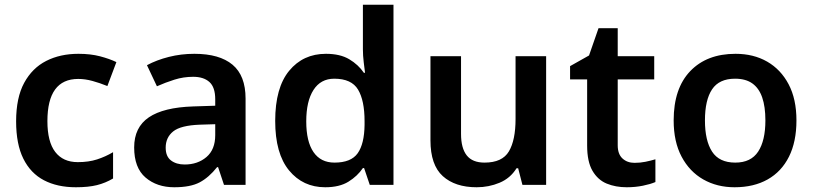

<svg xmlns="http://www.w3.org/2000/svg" viewBox="-20 -780 3428 810"><path d="M300 10Q222 10 165.5 -19.5Q109 -49 78.5 -110.5Q48 -172 48 -268Q48 -368 82 -430.5Q116 -493 175 -523Q234 -553 311 -553Q362 -553 402 -542.5Q442 -532 471 -518L433 -417Q401 -430 370 -438.5Q339 -447 310 -447Q245 -447 212.5 -402.5Q180 -358 180 -269Q180 -182 213 -139Q246 -96 308 -96Q354 -96 389.5 -107.5Q425 -119 457 -138V-27Q425 -8 389 1Q353 10 300 10Z M800 -553Q906 -553 961 -507Q1016 -461 1016 -364V0H925L900 -75H896Q861 -31 822 -10.5Q783 10 715 10Q642 10 594 -31Q546 -72 546 -158Q546 -243 608 -285Q670 -327 795 -331L888 -334V-361Q888 -412 863.5 -434Q839 -456 795 -456Q754 -456 716 -444Q678 -432 642 -416L600 -505Q641 -527 692.5 -540Q744 -553 800 -553ZM823 -254Q742 -251 710.5 -225.5Q679 -200 679 -157Q679 -120 701.5 -103Q724 -86 759 -86Q814 -86 851 -117.5Q888 -149 888 -210V-256Z M1352 10Q1258 10 1199.5 -61Q1141 -132 1141 -270Q1141 -410 1200 -481.5Q1259 -553 1355 -553Q1415 -553 1453.5 -530Q1492 -507 1515 -473H1520Q1518 -488 1514.5 -517Q1511 -546 1511 -572V-760H1640V0H1540L1516 -71H1511Q1488 -37 1450 -13.5Q1412 10 1352 10ZM1391 -94Q1461 -94 1489 -133.5Q1517 -173 1518 -253V-269Q1518 -356 1490.5 -402Q1463 -448 1390 -448Q1333 -448 1302.5 -400.5Q1272 -353 1272 -268Q1272 -183 1302.5 -138.5Q1333 -94 1391 -94Z M2284 -543V0H2184L2166 -70H2159Q2133 -28 2087.5 -9Q2042 10 1991 10Q1900 10 1848 -37Q1796 -84 1796 -188V-543H1925V-215Q1925 -155 1949 -124.5Q1973 -94 2024 -94Q2099 -94 2127 -141.5Q2155 -189 2155 -278V-543Z M2657 -93Q2681 -93 2703 -97.5Q2725 -102 2745 -108V-12Q2724 -3 2692 3.5Q2660 10 2624 10Q2577 10 2539.5 -5.5Q2502 -21 2479.5 -59.5Q2457 -98 2457 -166V-445H2385V-501L2465 -546L2505 -661H2586V-543H2740V-445H2586V-167Q2586 -130 2606 -111.5Q2626 -93 2657 -93Z M3340 -272Q3340 -182 3308.5 -119Q3277 -56 3218.5 -23Q3160 10 3079 10Q3005 10 2947 -23Q2889 -56 2855.5 -119Q2822 -182 2822 -272Q2822 -407 2892 -480Q2962 -553 3083 -553Q3159 -553 3216.5 -520Q3274 -487 3307 -424.5Q3340 -362 3340 -272ZM2954 -272Q2954 -187 2984 -140.5Q3014 -94 3082 -94Q3148 -94 3178.5 -140.5Q3209 -187 3209 -272Q3209 -330 3195.5 -369Q3182 -408 3154 -428Q3126 -448 3081 -448Q3014 -448 2984 -403Q2954 -358 2954 -272Z"/></svg>

Font: Noto Traditional Nushu SemiBold
Style: Regular
Weight: 600
Version: Version 2.003